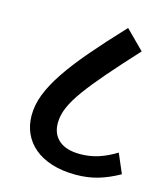

<svg xmlns="http://www.w3.org/2000/svg" viewBox="-100 -727 688 802"><g transform="rotate(15 244.0 -325.5)"><path d="M435 -570Q366 -495 317 -438.5Q268 -382 236 -338Q204 -294 189 -259Q174 -224 174 -191Q174 -143 205.5 -116Q237 -89 297 -89Q338 -89 375.5 -101Q413 -113 452 -137L488 -53Q442 -27 397.5 -14Q353 -1 302 -1Q243 -1 197.5 -15.5Q152 -30 121.5 -56Q91 -82 75.5 -117Q60 -152 60 -193Q60 -238 77.5 -284Q95 -330 131 -384Q167 -438 222.5 -503Q278 -568 355 -650Z"/></g></svg>

Font: Mukta SemiBold
Style: Regular
Weight: 600
Designer: Girish Dalvi and Yashodeep Gholap
Foundry: Ek Type
Version: Version 2.538;PS 1.002;hotconv 16.6.51;makeotf.lib2.5.65220;